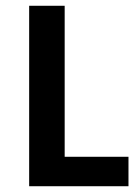

<svg xmlns="http://www.w3.org/2000/svg" viewBox="-20 -645 473 665"><path d="M81 0V-625H204V-102H425V0Z"/></svg>

Font: Changa Medium
Style: Regular
Weight: 500
Designer: Eduardo Rodriguez Tunni
Foundry: Eduardo Rodriguez Tunni
Version: Version 3.003